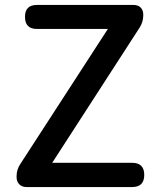

<svg xmlns="http://www.w3.org/2000/svg" viewBox="-20 -756 647 776"><path d="M87 0Q69 0 58 -11Q47 -22 47 -40V-43Q47 -71 62 -93L416 -639H129Q81 -639 81 -688Q81 -736 129 -736H520Q538 -736 548.5 -725.5Q559 -715 559 -697V-694Q559 -667 544 -644L191 -98H514Q563 -98 563 -49Q563 0 514 0H305Z"/></svg>

Font: GenSenRounded JP M
Style: Regular
Weight: 500
Version: Version 1.501;PS 1;hotconv 16.6.51;makeotf.lib2.5.65220